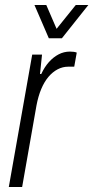

<svg xmlns="http://www.w3.org/2000/svg" viewBox="-20 -743 371 763"><path d="M15 0 108 -526H147L139 -449H144Q157 -477 174.5 -496.5Q192 -516 213 -527Q234 -538 258 -538Q267 -538 273.5 -537Q280 -536 285 -534L275 -478H251Q229 -478 209 -467.5Q189 -457 172.5 -437.5Q156 -418 144 -389.5Q132 -361 125 -324L68 0ZM331 -723 226 -591H174L117 -723H164L215 -605H186L281 -723Z"/></svg>

Font: Archivo Condensed ExtraLight
Style: Italic
Weight: 250
Width: 3
Italic angle: -10°
Designer: Hector Gatti
Foundry: Omnibus-Type
Version: Version 2.001